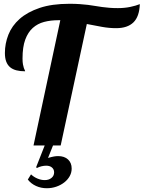

<svg xmlns="http://www.w3.org/2000/svg" viewBox="-20 -769 759 1015"><path d="M358.9 122.1Q358.9 143.6 348.4 162.4Q337.9 181.2 319.8 195.3Q301.8 209.5 277.8 217.8Q253.9 226.1 227.1 226.1Q196.8 226.1 170.4 214.1Q144 202.1 127 180.2L144 152.8Q158.2 166.5 177.7 174.8Q197.3 183.1 216.3 183.1Q238.3 183.1 252.2 171.6Q266.1 160.2 266.1 142.1Q266.1 126.5 254.9 116.7Q243.7 106.9 224.1 106.9Q212.9 106.9 200 109.9Q187 112.8 175.3 119.1L170.9 115.2L216.3 0H157.2L298.8 -662.1H287.1Q247.6 -662.1 213.1 -653.1Q178.7 -644 153.3 -621.3Q127.9 -598.6 113.5 -559.6Q99.1 -520.5 99.1 -460Q99.1 -440.9 101.3 -429Q103.5 -417 106 -409.9Q108.4 -402.8 110.6 -398.9Q112.8 -395 112.8 -392.1Q86.9 -392.1 66.9 -397.2Q46.9 -402.3 33.4 -413.6Q20 -424.8 12.9 -443.4Q5.9 -461.9 5.9 -488.8Q5.9 -538.6 24.4 -585.7Q43 -632.8 83.7 -668.9Q124.5 -705.1 189.5 -727.1Q254.4 -749 347.2 -749Q377.4 -749 401.1 -747.3Q424.8 -745.6 445.1 -743.2Q465.3 -740.7 483.4 -737.5Q501.5 -734.4 519.8 -731.9Q538.1 -729.5 558.3 -727.8Q578.6 -726.1 603 -726.1Q638.2 -726.1 668.5 -732.4Q698.7 -738.8 719.2 -747.1Q716.8 -681.2 685.3 -650.6Q653.8 -620.1 594.2 -620.1Q557.1 -620.1 518.8 -627Q480.5 -633.8 439 -642.1L300.8 0H260.3L233.9 65.9Q254.4 60.1 265.9 58.1Q277.3 56.2 287.1 56.2Q320.3 56.2 339.6 74Q358.9 91.8 358.9 122.1Z"/></svg>

Font: Lobster
Style: Regular
Weight: 400
Designer: Pablo Impallari
Foundry: Pablo Impallari
Version: Version 1.007; ttfautohint (v1.1) -l 8 -r 50 -G 50 -x 14 -D 